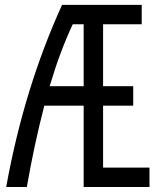

<svg xmlns="http://www.w3.org/2000/svg" viewBox="-20 -752 626 772"><path d="M4.9 0Q76.2 -395.5 229.5 -732.4H549.8V-654.3H394.5V-405.3H515.6V-327.1H394.5V-78.1H581.1V0H316.4V-327.1H158.2Q117.2 -169.4 87.9 0ZM316.4 -405.3V-654.3H272.5Q220.7 -544.4 179.7 -405.3Z"/></svg>

Font: Consola Mono
Style: Book
Weight: 400
Monospace: yes
Designer: Wojciech Kalinowski "wmk69" (wmk69@o2.pl)
Foundry: Wojciech Kalinowski "wmk69" (wmk69@o2.pl)
Version: Version 2.1.0